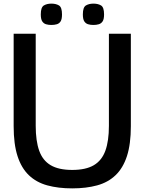

<svg xmlns="http://www.w3.org/2000/svg" viewBox="-20 -1028 797 1059"><path d="M378.3 11Q301.3 11 241 -5.5Q180.7 -22 139.3 -61.5Q98 -101 76.7 -167Q55.3 -233 55.3 -332V-842H177V-334Q177 -250.7 196.2 -196.8Q215.3 -143 259.5 -116.8Q303.7 -90.7 378.3 -90.7Q453.3 -90.7 497.5 -116.8Q541.7 -143 561.2 -196.8Q580.7 -250.7 580.7 -334V-842H701.7V-332Q701.7 -233 680.2 -167Q658.7 -101 617.3 -61.5Q576 -22 515.7 -5.5Q455.3 11 378.3 11ZM495.3 -890.3Q479 -890.3 465.8 -894.3Q452.7 -898.3 444.8 -910.4Q437 -922.4 437 -948.6Q437 -988 454 -998Q471 -1008 495.3 -1008Q520.5 -1008 537.2 -998Q554 -988 554 -948.6Q554 -922.4 546.2 -910.4Q538.3 -898.3 525 -894.3Q511.7 -890.3 495.3 -890.3ZM263.3 -890.3Q247 -890.3 233.8 -894.3Q220.7 -898.3 212.8 -910.4Q205 -922.4 205 -948.6Q205 -988 222 -998Q239 -1008 263.3 -1008Q288.5 -1008 305.2 -998Q322 -988 322 -948.6Q322 -922.4 314.5 -910.4Q307 -898.3 293.5 -894.3Q280 -890.3 263.3 -890.3Z"/></svg>

Font: Matangi Light
Style: Regular
Weight: 300
Designer: Prashant Pant
Foundry: The Graphic Ant
Version: Version 3.002